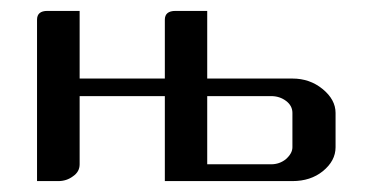

<svg xmlns="http://www.w3.org/2000/svg" viewBox="-20 -332 683 352"><path d="M47.9 0V-295.9Q47.9 -312 66.9 -312H126V-188H282.2V-295.9Q282.2 -312 301.8 -312H359.9V-188H516.1Q547.9 -188 571.3 -168.9Q595.2 -149.4 595.2 -125V-62Q595.2 -37.1 571.8 -18.1Q549.3 0 516.1 0H282.2V-155.8H126V-30.8Q126 -17.1 113.8 -8.8Q102.1 0 86.9 0ZM359.9 -30.8H477.1Q492.2 -30.8 503.9 -40Q516.1 -50.8 516.1 -62V-125Q516.1 -138.2 504.4 -147Q492.7 -155.8 477.1 -155.8H359.9Z"/></svg>

Font: Hhenum
Style: Regular
Weight: 400
Designer: T. Christopher White
Version: Version 1.0